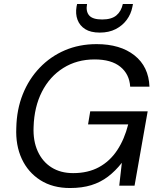

<svg xmlns="http://www.w3.org/2000/svg" viewBox="-20 -934 801 966"><path d="M332 12Q245 12 183 -27.5Q121 -67 89.5 -135Q58 -203 62 -291Q64 -383 94.5 -459.5Q125 -536 179.5 -593Q234 -650 306.5 -681Q379 -712 466 -712Q585 -712 656.5 -655.5Q728 -599 732 -498H635Q631 -561 585.5 -598Q540 -635 456 -635Q367 -635 298.5 -592Q230 -549 191 -472.5Q152 -396 149 -295Q146 -225 170 -172.5Q194 -120 239.5 -91.5Q285 -63 348 -63Q423 -63 478 -93Q533 -123 569.5 -178Q606 -233 625 -308H423L434 -374H723L657 0H580L593 -115Q561 -74 523.5 -45.5Q486 -17 439.5 -2.5Q393 12 332 12ZM482 -770Q436 -770 408.5 -787.5Q381 -805 370 -834.5Q359 -864 365 -900L368 -914H418Q411 -877 428.5 -856.5Q446 -836 494 -836Q541 -836 565.5 -856.5Q590 -877 598 -914H649L646 -899Q639 -863 617.5 -834Q596 -805 562 -787.5Q528 -770 482 -770Z"/></svg>

Font: DM Sans 17pt
Style: Italic
Weight: 400
Italic angle: -10°
Version: Version 4.004;gftools[0.9.30]